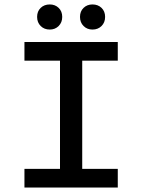

<svg xmlns="http://www.w3.org/2000/svg" viewBox="-20 -844 640 864"><path d="M90 0V-84H250V-571H90V-655H510V-571H350V-84H510V0ZM204 -711Q179 -711 163 -727Q147 -743 147 -768Q147 -793 163 -808.5Q179 -824 204 -824Q228 -824 244 -808.5Q260 -793 260 -768Q260 -743 244 -727Q228 -711 204 -711ZM396 -711Q372 -711 356 -727Q340 -743 340 -768Q340 -793 356 -808.5Q372 -824 396 -824Q421 -824 437 -808.5Q453 -793 453 -768Q453 -743 437 -727Q421 -711 396 -711Z"/></svg>

Font: TypoPRO Source Code Pro
Style: Regular
Weight: 500
Monospace: yes
Designer: Paul D. Hunt, Teo Tuominen
Foundry: Adobe Systems Incorporated
Version: Version 2.010;PS 1.0;hotconv 1.0.84;makeotf.lib2.5.63406